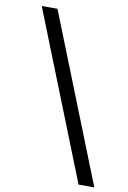

<svg xmlns="http://www.w3.org/2000/svg" viewBox="-94 -821 650 973"><g transform="rotate(10 231.0 -334.5)"><path d="M462 95H381L40 -764H121Z"/></g></svg>

Font: Fustat
Style: Regular
Weight: 400
Designer: Mohamed Gaber, Khaled Hosny, Laura Garcia Mut
Foundry: Kief Type Foundry, Alif Type Foundry, Hard Type Foundry
Version: Version 1.007